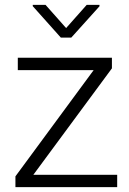

<svg xmlns="http://www.w3.org/2000/svg" viewBox="-20 -764 527 784"><path d="M458.5 -50.3V0H43V-43.9L362.3 -477.5H52.7V-528.3H437V-484.9L116.2 -50.3ZM166 -744.1 250 -649.4 334 -744.1H386.2V-738.3L271 -610.4H228.5L113.8 -738.8V-744.1Z"/></svg>

Font: Vazirmatn FD ExtraLight
Style: Regular
Weight: 200
Designer: Saber Rastikerdar
Foundry: Saber Rastikerdar
Version: Version 33.003